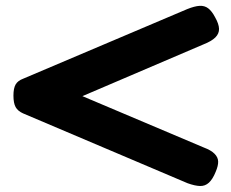

<svg xmlns="http://www.w3.org/2000/svg" viewBox="-20 -637 790 657"><path d="M622 -10 59 -249Q41 -257 33.5 -270.5Q26 -284 26 -310Q26 -335 33.5 -348Q41 -361 60 -368L621 -606Q646 -616 663 -617Q680 -618 692.5 -608.5Q705 -599 716 -578Q729 -555 729.5 -538.5Q730 -522 717 -509Q704 -496 676 -485L262 -308L678 -132Q702 -123 714 -111Q726 -99 726.5 -84.5Q727 -70 718 -49Q708 -24 695 -12Q682 0 664.5 -0.5Q647 -1 622 -10Z"/></svg>

Font: Fredoka Expanded SemiBold
Style: Regular
Weight: 600
Width: 7
Designer: Ben Nathan
Foundry: Milena B. Brandão, Ben Nathan
Version: Version 2.001